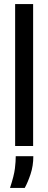

<svg xmlns="http://www.w3.org/2000/svg" viewBox="-20 -714 236 939"><path d="M54 0V-694H142V0ZM29 205Q49 144 53 109.5Q57 75 57 50H143Q143 97 129.5 137.5Q116 178 101 205Z"/></svg>

Font: Bricolage Grotesque 36pt Condensed
Style: Regular
Weight: 400
Width: 3
Designer: Mathieu Triay
Foundry: Atelier Triay
Version: Version 1.001;gftools[0.9.33.dev8+g029e19f]